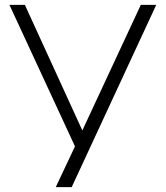

<svg xmlns="http://www.w3.org/2000/svg" viewBox="-20 -770 685 790"><path d="M559.4 -750 318.8 -233.3 82.3 -750H18.8L288.5 -167.7L209.4 0H275L622.9 -750Z"/></svg>

Font: Manrope3 Light
Style: Regular
Weight: 300
Designer: Mikhail Sharanda
Foundry: Mikhail Sharanda
Version: Version 3.000;PS 003.000;hotconv 1.0.88;makeotf.lib2.5.64775